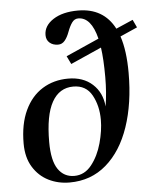

<svg xmlns="http://www.w3.org/2000/svg" viewBox="-51 -726 636 780"><g transform="rotate(-5 267.0 -335.5)"><path d="M459 -562Q479 -503 479 -412Q479 -288 446.5 -192.5Q414 -97 351.5 -43Q289 11 202 11Q155 11 116 -8.5Q77 -28 53 -67Q29 -106 29 -163Q29 -242 55 -297.5Q81 -353 127 -381.5Q173 -410 232 -410Q293 -410 331 -375.5Q369 -341 374 -284Q383 -340 383 -403Q383 -476 376 -524L250 -468L234 -501L369 -561Q347 -650 294 -650Q279 -650 269 -636.5Q259 -623 250 -599Q242 -577 231 -564Q220 -551 204 -551Q183 -551 169.5 -562.5Q156 -574 156 -594Q156 -632 194.5 -657Q233 -682 296 -682Q400 -682 445 -595L514 -625L529 -593ZM350 -232Q350 -289 326 -332.5Q302 -376 250 -376Q193 -376 163 -322.5Q133 -269 133 -160Q133 -84 157 -49Q181 -14 223 -14Q265 -14 293.5 -50Q322 -86 336 -137Q350 -188 350 -232Z"/></g></svg>

Font: Ibarra Real Nova SemiBold
Style: Regular
Weight: 600
Designer: Jose Maria Ribagorda & Octavio Pardo
Foundry: Jose Maria Ribagorda
Version: Version 1.014